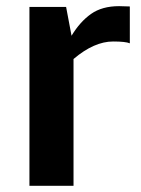

<svg xmlns="http://www.w3.org/2000/svg" viewBox="-20 -601 456 621"><path d="M345.7 -466.8Q284.7 -466.8 217.8 -410.2V0H75.2V-578.6H193.8L211.4 -485.4Q238.8 -530.8 274.4 -555.9Q310.1 -581.1 365.2 -581.1Q376.5 -581.1 399.9 -580.1V-460.9Q386.2 -466.8 345.7 -466.8Z"/></svg>

Font: Dhyana
Style: Bold
Weight: 700
Foundry: Vernon Adams
Version: Version 1.002; ttfautohint (v0.8.51-6076)